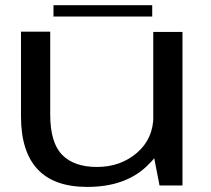

<svg xmlns="http://www.w3.org/2000/svg" viewBox="-20 -711 808 736"><path d="M591.5 0H679.5V-588.5H567.5V-123.5ZM172.5 -589.5H60.5V-264.5Q60.5 -130.5 123.8 -62.5Q187 5.5 314.5 5.5Q457 5.5 540 -71.5Q623 -148.5 623 -227.5L568 -266.5Q568 -179.5 505 -125.2Q442 -71 351.5 -71Q263.5 -71 218 -117.8Q172.5 -164.5 172.5 -271.5ZM185 -647.5H563.5V-691H185Z"/></svg>

Font: Anybody Expanded
Style: Regular
Weight: 400
Width: 7
Version: Version 1.113;gftools[0.9.25]